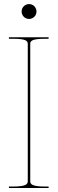

<svg xmlns="http://www.w3.org/2000/svg" viewBox="-20 -948 290 968"><path d="M89 -890C89 -871.5 103.5 -852.5 126.5 -852.5C145 -852.5 164 -867 164 -890C164 -908.5 149.5 -927.5 126.5 -927.5C108 -927.5 89 -913 89 -890ZM225 0V-7.5H207.5C139 -7.5 132.5 -20.5 132.5 -35V-726.5C132.5 -742 141.5 -752.5 207.5 -752.5H225V-760H25V-752.5H45C111 -752.5 120 -742 120 -726.5V-35C120 -20.5 113.5 -7.5 45 -7.5H25V0Z"/></svg>

Font: ZnikomitNo24
Style: Regular
Weight: 500
Designer: gluk
Foundry: gluk
Version: Version 0.55